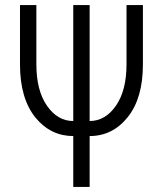

<svg xmlns="http://www.w3.org/2000/svg" viewBox="-20 -535 636 755"><path d="M332.5 0V200.2H268.1V0Q179.7 0 120.1 -71.8Q58.6 -147 58.6 -282.2V-515.1H123V-282.2Q123 -179.2 164.8 -119.1Q206.5 -59.1 268.1 -59.1V-515.1H332.5V-59.1Q394 -59.1 435.8 -119.1Q477.5 -179.2 477.5 -282.2V-515.1H542V-282.2Q542 -148.9 482.4 -74.5Q422.9 0 332.5 0Z"/></svg>

Font: News Cycle
Style: Regular
Weight: 500
Version: Version 0.5.2